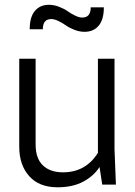

<svg xmlns="http://www.w3.org/2000/svg" viewBox="-20 -777 568 808"><path d="M61 -529.8H129.9V-168.9Q129.9 -110.4 160.4 -81.1Q190.9 -51.8 245.1 -51.8Q340.8 -51.8 392.1 -133.8V-529.8H461.9V-149.9L467.8 0H410.2L398.9 -74.2Q374.5 -36.1 330.1 -12.5Q285.6 11.2 222.2 11.2Q145 11.2 103 -35.6Q61 -82.5 61 -159.2ZM361.8 -746.1H417Q417 -694.8 395.3 -668.9Q373.5 -643.1 335.9 -643.1Q314.9 -643.1 293.5 -651.4Q272 -659.7 257.6 -669.9Q243.2 -680.2 226.1 -688.5Q209 -696.8 195.8 -696.8Q160.2 -696.8 160.2 -653.8H105Q105 -705.1 126.7 -731Q148.4 -756.8 186 -756.8Q207 -756.8 228.5 -748.5Q250 -740.2 264.4 -730Q278.8 -719.7 295.9 -711.4Q313 -703.1 326.2 -703.1Q361.8 -703.1 361.8 -746.1Z"/></svg>

Font: Cooper Hewitt
Style: Book
Weight: 705
Designer: Village Type and Design LLC
Foundry: Cooper Hewitt Smithsonian Design Museum
Version: 1.000